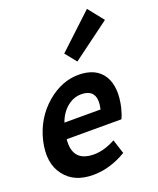

<svg xmlns="http://www.w3.org/2000/svg" viewBox="-174 -1024 935 1138"><g transform="rotate(-20 293.5 -455.0)"><path d="M36 -64Q-27 -144 4 -279Q35 -410 134 -495Q228 -574 333 -574Q445 -574 491 -498Q533 -426 506 -306Q495 -262 483 -239H138Q124 -99 261 -99Q325 -99 396 -138L425 -48Q321 14 215 14Q95 14 36 -64ZM387 -336Q415 -460 309 -460Q263 -460 223 -429Q180 -395 159 -336ZM298 -721 515 -924 593 -826 355 -650Z"/></g></svg>

Font: KaiGen Gothic CN Bold
Style: Bold
Weight: 700
Designer: Ryoko NISHIZUKA  (kana & ideographs); Paul D. Hunt (Latin, Greek & Cyrillic); Wenlong ZHANG  (bopomofo); Sandoll Communi
Foundry: Adobe Systems Incorporated
Version: Version 1.002.20150501